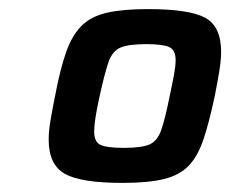

<svg xmlns="http://www.w3.org/2000/svg" viewBox="-20 -714 506 422"><path d="M249 -312Q158 -312 122.5 -332Q87 -352 87 -407Q87 -426 91 -449.5Q95 -473 101 -503Q112 -561 125 -598.5Q138 -636 159 -657Q180 -678 215 -686Q250 -694 305 -694Q396 -694 431 -675Q466 -656 466 -600Q466 -582 462 -557.5Q458 -533 452 -503Q440 -446 427.5 -408.5Q415 -371 395 -350Q375 -329 340.5 -320.5Q306 -312 249 -312ZM252 -389Q291 -389 308.5 -396.5Q326 -404 334.5 -428.5Q343 -453 353 -503Q359 -531 362.5 -550Q366 -569 366 -582Q366 -604 352 -610.5Q338 -617 301 -617Q263 -617 245 -609.5Q227 -602 218.5 -577.5Q210 -553 199 -503Q187 -449 187 -425Q187 -402 201 -395.5Q215 -389 252 -389Z"/></svg>

Font: Saira SemiBold
Style: Italic
Weight: 600
Italic angle: -12°
Designer: Hector Gatti with collaboration of the Omnibus-Type team
Foundry: Omnibus-Type
Version: Version 1.100; ttfautohint (v1.8.3)